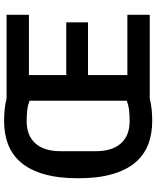

<svg xmlns="http://www.w3.org/2000/svg" viewBox="67 -817 762 936"><g transform="rotate(-90 448.0 -349.0)"><path d="M435 0Q409 7 381 9.5Q353 12 326 12Q261 12 209.5 -8.5Q158 -29 122 -72.5Q86 -116 66.5 -184.5Q47 -253 47 -349Q47 -445 66.5 -513.5Q86 -582 122 -625.5Q158 -669 209.5 -689.5Q261 -710 326 -710Q353 -710 381 -707.5Q409 -705 435 -698H844V-589H550V-407H807V-301H550V-109H844V0ZM179 -262Q179 -183 217 -140.5Q255 -98 326 -98Q358 -98 381.5 -101Q405 -104 425 -112V-586Q405 -594 381.5 -597Q358 -600 326 -600Q255 -600 217 -557.5Q179 -515 179 -436Z"/></g></svg>

Font: IBM Plex Sans Condensed SemiBold
Style: Regular
Weight: 600
Width: 3
Designer: Mike Abbink, Paul van der Laan, Pieter van Rosmalen
Foundry: Bold Monday
Version: Version 1.3